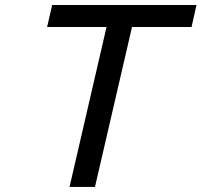

<svg xmlns="http://www.w3.org/2000/svg" viewBox="-20 -742 800 762"><path d="M740.2 -634.8H503.9L356.9 0H255.9L402.8 -634.8H167L187 -722.2H759.8Z"/></svg>

Font: Perun
Style: Italic
Weight: 400
Italic angle: -12°
Foundry: Stefan Peev, Context Ltd
Version: Version 001.000